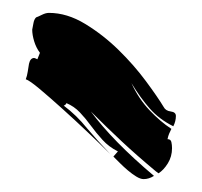

<svg xmlns="http://www.w3.org/2000/svg" viewBox="-20 -874 313 298"><path d="M25 -775Q27 -784 33 -784Q34 -784 38 -782L42 -792Q36 -800 33 -810Q30 -820 30 -828Q31 -833 32 -838.5Q33 -844 36 -847Q39 -848 45 -851Q51 -854 56 -854Q84 -854 112 -837Q140 -820 164 -796.5Q188 -773 206.5 -748Q225 -723 234 -708Q237 -702 245 -701Q253 -700 253 -694Q253 -686 249 -678Q227 -689 212.5 -705.5Q198 -722 184 -745Q195 -721 212 -703Q229 -685 246 -674Q244 -670 242.5 -666.5Q241 -663 240 -658Q245 -658 246 -653.5Q247 -649 247 -644Q247 -631 240.5 -620.5Q234 -610 226 -605L222 -608Q192 -633 169 -654.5Q146 -676 121 -701Q138 -678 162.5 -653Q187 -628 219 -601Q211 -596 203 -596Q198 -596 191.5 -600Q185 -604 178.5 -609.5Q172 -615 166 -621L156 -631L163 -639Q149 -646 139 -657Q129 -668 121 -679Q113 -690 104 -699.5Q95 -709 83 -714Q83 -712 79 -710Q99 -695 115 -675Q131 -656 151 -635Q137 -649 118 -667Q97 -687 77 -705Q57 -723 41.5 -736Q26 -749 20 -751Q22 -756 23 -762.5Q24 -769 25 -775ZM155 -632Q153 -633 151 -635Q153 -633 155 -632Z"/></svg>

Font: Finger Paint
Style: Regular
Weight: 400
Designer: Ralph du Carrois
Foundry: Ralph du Carrois
Version: Version 1.001